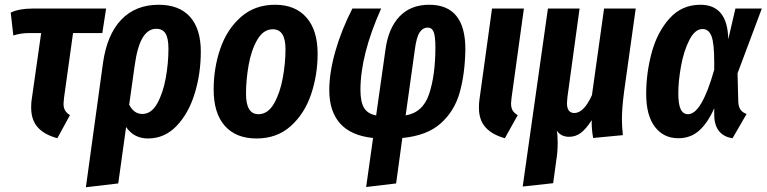

<svg xmlns="http://www.w3.org/2000/svg" viewBox="-20 -566 3222 807"><path d="M249 -154Q247 -136 247 -130Q247 -113 253.5 -102Q260 -91 274 -82L221 15Q166 0 138.5 -31Q111 -62 111 -114Q111 -135 113 -146L153 -427H100Q69 -427 36 -417L25 -513Q60 -530 116 -530H426L410 -427H287Z M824 -349Q824 -257 798.5 -173.5Q773 -90 722.5 -37Q672 16 602 16Q543 16 510 -32L477 205L341 221L413 -302Q430 -421 490 -483.5Q550 -546 647 -546Q733 -546 778.5 -495.5Q824 -445 824 -349ZM688 -361Q688 -406 675.5 -425.5Q663 -445 637 -445Q602 -445 579.5 -407.5Q557 -370 546 -290L523 -126Q543 -87 578 -87Q616 -87 640.5 -130.5Q665 -174 676.5 -237Q688 -300 688 -361Z M878 -190Q878 -280 906 -361.5Q934 -443 992.5 -494.5Q1051 -546 1136 -546Q1221 -546 1268 -492.5Q1315 -439 1315 -340Q1315 -251 1287.5 -169.5Q1260 -88 1202 -36Q1144 16 1058 16Q972 16 925 -37Q878 -90 878 -190ZM1180 -359Q1180 -443 1127 -443Q1087 -443 1061.5 -399Q1036 -355 1025 -292.5Q1014 -230 1014 -172Q1014 -86 1066 -86Q1106 -86 1131.5 -130.5Q1157 -175 1168.5 -238Q1180 -301 1180 -359Z M1936 -357Q1934 -254 1912 -176.5Q1890 -99 1832.5 -47.5Q1775 4 1671 14L1645 205L1519 220L1548 14Q1455 4 1409.5 -47Q1364 -98 1364 -187Q1364 -261 1389.5 -350.5Q1415 -440 1461 -530H1582Q1495 -336 1495 -188Q1495 -137 1510.5 -112Q1526 -87 1561 -81L1600 -356Q1612 -447 1659 -496.5Q1706 -546 1784 -546Q1937 -546 1936 -357ZM1723 -353 1685 -81Q1758 -93 1784 -172Q1810 -251 1810 -367Q1810 -415 1802.5 -432.5Q1795 -450 1778 -450Q1757 -450 1743.5 -429.5Q1730 -409 1723 -353Z M2130 -154Q2128 -136 2128 -131Q2128 -113 2134.5 -102Q2141 -91 2156 -82L2102 15Q2048 0 2020.5 -31Q1993 -62 1993 -113Q1993 -134 1995 -146L2048 -530H2182Z M2594 -63Q2594 -36 2598 2L2473 14Q2466 -26 2467 -61Q2444 -25 2422 -8Q2400 9 2372 9Q2338 9 2320 -17Q2324 0 2324 33Q2324 73 2318 109L2305 204L2177 218L2283 -530H2416L2365 -158Q2363 -138 2363 -133Q2363 -91 2394 -91Q2434 -91 2468 -166L2519 -530H2652L2603 -180Q2594 -111 2594 -63Z M3041 -401 3071 -530H3182L3080 -258L3083 -139Q3084 -117 3092.5 -105Q3101 -93 3118 -87L3059 15Q3023 10 3003 -14Q2983 -38 2982 -80V-111Q2955 -50 2919 -17.5Q2883 15 2831 15Q2769 15 2732.5 -33Q2696 -81 2696 -171Q2696 -260 2719.5 -346Q2743 -432 2794.5 -489Q2846 -546 2924 -546Q3038 -546 3041 -401ZM2831 -174Q2831 -128 2841 -107Q2851 -86 2872 -86Q2929 -86 2982 -273V-304Q2982 -384 2970.5 -414Q2959 -444 2933 -444Q2901 -444 2877.5 -398Q2854 -352 2842.5 -288.5Q2831 -225 2831 -174Z"/></svg>

Font: Fira Sans Compressed SemiBold
Style: Italic
Weight: 600
Width: 1
Italic angle: -8°
Designer: bBox Type GmbH & Carrois Corporate GbR & Edenspiekermann AG
Foundry: bBox Type GmbH & Carrois Corporate GbR & Edenspiekermann AG
Version: Version 4.301